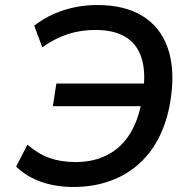

<svg xmlns="http://www.w3.org/2000/svg" viewBox="-20 -734 761 763"><path d="M272 9Q202 9 144.5 -11Q87 -31 44 -72L89 -159Q132 -122 177.5 -106Q223 -90 281 -90Q352 -90 407 -118.5Q462 -147 496.5 -202.5Q531 -258 544 -338L571 -312H190L204 -402H584L549 -369Q560 -452 541.5 -506.5Q523 -561 477.5 -588Q432 -615 359 -615Q301 -615 250 -598.5Q199 -582 148 -546L116 -632Q154 -661 193.5 -678.5Q233 -696 276.5 -705Q320 -714 367 -714Q475 -714 545.5 -671Q616 -628 645.5 -546.5Q675 -465 660 -352Q649 -266 617 -198.5Q585 -131 534 -84.5Q483 -38 416.5 -14.5Q350 9 272 9Z"/></svg>

Font: Nunito Sans 7pt SemiBold
Style: Italic
Weight: 600
Italic angle: -9°
Designer: Vernon Adams
Foundry: Vernon Adams
Version: Version 3.101;gftools[0.9.27]